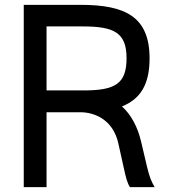

<svg xmlns="http://www.w3.org/2000/svg" viewBox="-20 -772 700 792"><path d="M78 0H172V-309H312C368 -309 446 -280 468 -181L492 -73C499 -41 505 -17 516 0H618C606 -20 596 -43 587 -82L562 -188C548 -248 521 -299 483 -333C558 -363 597 -422 597 -531C597 -704 496 -752 312 -752H78ZM172 -399V-663H322C451 -663 502 -637 502 -532C502 -427 456 -399 325 -399Z"/></svg>

Font: Hibana 45 SubMedium
Style: Regular
Weight: 500
Width: 6
Designer: pygmalion
Foundry: ybstudio
Version: Version 2021.007;FEAKit 1.0